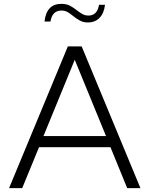

<svg xmlns="http://www.w3.org/2000/svg" viewBox="-20 -972 772 992"><path d="M522.5 -947.3Q517.6 -903.8 494.4 -879.9Q471.2 -856 434.1 -856Q410.6 -856 393.1 -865.5Q375.5 -875 356 -890.6Q343.8 -900.9 329.8 -909.2Q315.9 -917.5 297.4 -917.5Q250 -917.5 240.7 -860.8H210Q220.2 -952.1 296.9 -952.1Q324.2 -952.1 343 -941.7Q361.8 -931.2 377 -918.9Q390.6 -908.2 404.8 -899.9Q418.9 -891.6 437 -891.6Q482.4 -891.6 491.7 -947.3ZM94.7 0H26.9L330.6 -732.4H401.9L705.6 0H637.2L550.8 -211.4H181.6ZM204.6 -269H527.8L366.2 -663.1Z"/></svg>

Font: Kumbh Sans Light
Style: Regular
Weight: 300
Version: Version 1.004